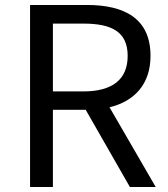

<svg xmlns="http://www.w3.org/2000/svg" viewBox="-20 -753 675 773"><path d="M193 -385V-658H316C431 -658 494 -624 494 -528C494 -432 431 -385 316 -385ZM503 0H607L421 -321C520 -345 586 -413 586 -528C586 -680 479 -733 330 -733H101V0H193V-311H325Z"/></svg>

Font: Noto Sans KR
Style: Regular
Weight: 400
Designer: Ryoko NISHIZUKA 西塚涼子 (kana, bopomofo & ideographs); Paul D. Hunt (Latin, Greek & Cyrillic); Sandoll Communications 산돌커뮤니
Foundry: Adobe
Version: Version 2.004;hotconv 1.0.118;makeotfexe 2.5.65603